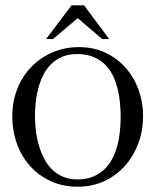

<svg xmlns="http://www.w3.org/2000/svg" viewBox="-20 -686 584 718"><path d="M515.1 -252Q515.1 -198.7 497.6 -150.9Q480 -103 448 -66.7Q416 -30.3 370.8 -9Q325.7 12.2 270 12.2Q214.4 12.2 169.2 -8.8Q124 -29.8 92 -65.7Q60.1 -101.6 43 -149.4Q25.9 -197.3 25.9 -251Q25.9 -305.2 44.2 -352.3Q62.5 -399.4 95.7 -434.3Q128.9 -469.2 174.8 -489.5Q220.7 -509.8 275.9 -509.8Q330.1 -509.8 374 -489Q418 -468.3 449.5 -432.9Q481 -397.5 498 -350.6Q515.1 -303.7 515.1 -252ZM431.2 -247.1Q431.2 -274.4 428.5 -302.7Q425.8 -331.1 418.9 -357.4Q412.1 -383.8 400.4 -406.7Q388.7 -429.7 370.6 -446.8Q352.5 -463.9 327.1 -473.9Q301.8 -483.9 268.1 -483.9Q236.8 -483.9 213.1 -473.9Q189.5 -463.9 171.9 -446.8Q154.3 -429.7 142.6 -406.7Q130.9 -383.8 123.8 -358.2Q116.7 -332.5 113.8 -305.4Q110.8 -278.3 110.8 -252.9Q110.8 -228 113.8 -200.7Q116.7 -173.3 124 -147Q131.3 -120.6 143.1 -96.7Q154.8 -72.8 172.4 -54.7Q189.9 -36.6 213.9 -25.9Q237.8 -15.1 269 -15.1Q301.8 -15.1 326.4 -24.9Q351.1 -34.7 369.1 -51.5Q387.2 -68.4 399.2 -91.1Q411.1 -113.8 418.2 -139.4Q425.3 -165 428.2 -192.6Q431.2 -220.2 431.2 -247.1ZM362.3 -540 270.5 -618.2 178.2 -540H152.3L247.6 -666H294.4L388.2 -540Z"/></svg>

Font: Scheherazade Rohingya
Style: Regular
Weight: 400
Designer: SIL International
Foundry: SIL International
Version: Version 2.000 (build 440/429)